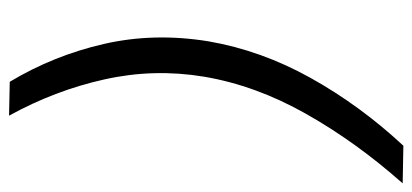

<svg xmlns="http://www.w3.org/2000/svg" viewBox="-272 -570 942 439"><g transform="rotate(90 199.5 -350.0)"><path d="M74 -355.2Q94.8 -476 157.9 -589.1Q221 -702.2 312.7 -800.8L398.8 -799.2Q304.3 -692.7 239.6 -577.9Q174.8 -463.2 154.8 -344.8Q135.8 -230.3 161.1 -117.1Q186.3 -3.8 244 100.8L166.5 99.2Q106.3 -1.2 80 -116Q53.7 -230.8 74 -355.2Z"/></g></svg>

Font: Oak Sans Light Italic
Style: Regular
Weight: 400
Italic angle: -9.5°
Foundry: Erik Kennedy, Walven
Version: Version 1.000;Glyphs 3.1.2 (3151)